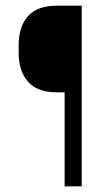

<svg xmlns="http://www.w3.org/2000/svg" viewBox="-20 -659 390 679"><path d="M181.5 -332.5Q112 -332.5 79 -370Q46 -407.5 46 -472V-500Q46 -564.5 79 -601.8Q112 -639 181.5 -639H225L225.5 -332.5ZM269 0H208.5V-639H269Z"/></svg>

Font: Anek Bangla Light
Style: Regular
Weight: 300
Designer: Sulekha Rajkumar (Bangla), Yesha Goshar (Latin)
Foundry: Ek Type
Version: Version 1.003